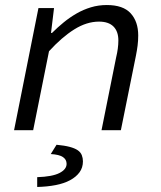

<svg xmlns="http://www.w3.org/2000/svg" viewBox="-20 -518 640 764"><path d="M36 0 133 -486H195L183 -387H187Q209 -409 233.5 -429Q258 -449 285 -464.5Q312 -480 342 -489Q372 -498 405 -498Q470 -498 500 -465Q530 -432 530 -377Q530 -356 527.5 -336.5Q525 -317 521 -297L461 0H384L442 -289Q451 -326 451 -357Q451 -393 431.5 -412.5Q412 -432 374 -432Q325 -432 275.5 -401Q226 -370 175 -314L112 0ZM128 226V187Q188 185 216.5 170.5Q245 156 245 134Q245 117 230.5 107Q216 97 182 95L205 58Q237 61 257.5 66.5Q278 72 289.5 80Q301 88 305.5 99.5Q310 111 310 124Q310 149 296.5 167.5Q283 186 259 199Q235 212 201.5 218.5Q168 225 128 226Z"/></svg>

Font: Source Code Pro
Style: Italic
Weight: 400
Italic angle: -11°
Monospace: yes
Designer: Paul D. Hunt, Teo Tuominen
Foundry: Adobe Systems Incorporated
Version: Version 1.050;PS 1.000;hotconv 16.6.51;makeotf.lib2.5.65220